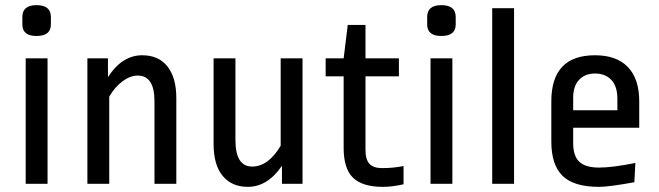

<svg xmlns="http://www.w3.org/2000/svg" viewBox="-20 -715 2562 747"><path d="M165 0H80V-488H165ZM178 -649V-620Q178 -575 122 -575Q67 -575 67 -620V-649Q67 -695 122 -695Q178 -695 178 -649Z M405 0H320V-488H400V-415Q455 -500 533 -500Q597 -500 631.5 -456.5Q666 -413 666 -333V0H581V-321Q581 -421 516 -421Q487 -421 457 -399Q427 -377 405 -339Z M1072 -488H1157V0H1077V-70Q1021 12 944 12Q882 12 846.5 -30.5Q811 -73 811 -155V-488H896V-170Q896 -67 961 -67Q1024 -67 1072 -148Z M1317 -139V-418H1247V-488H1317L1333 -618H1402V-488H1532V-418H1402V-132Q1402 -94 1417.5 -77.5Q1433 -61 1466 -61Q1510 -61 1550 -69V2Q1506 12 1470 12Q1390 12 1353.5 -23.5Q1317 -59 1317 -139Z M1740 0H1655V-488H1740ZM1753 -649V-620Q1753 -575 1697 -575Q1642 -575 1642 -620V-649Q1642 -695 1697 -695Q1753 -695 1753 -649Z M1980 0H1895V-683H1980Z M2125 -164V-321Q2125 -500 2295 -500Q2379 -500 2423 -454Q2467 -408 2467 -321V-218H2210V-159Q2210 -108 2234 -85.5Q2258 -63 2311 -63Q2362 -63 2452 -81L2448 -6Q2349 12 2311 12Q2212 12 2168.5 -31Q2125 -74 2125 -164ZM2210 -334V-286H2382V-331Q2382 -379 2358.5 -404Q2335 -429 2295 -429Q2256 -429 2233 -404.5Q2210 -380 2210 -334Z"/></svg>

Font: RopaSansRegular
Style: Regular
Weight: 400
Designer: Botio Nikoltchev
Foundry: Botjo Nikoltchev
Version: Version 1.002